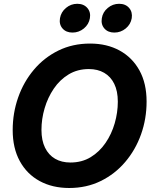

<svg xmlns="http://www.w3.org/2000/svg" viewBox="-20 -965 793 997"><path d="M339.4 11.2Q252 11.2 185.8 -24.9Q119.6 -61 82.8 -128.4Q45.9 -195.8 45.9 -289.6Q45.9 -377.9 74.2 -458.7Q102.5 -539.6 155.8 -602.8Q209 -666 283 -702.4Q356.9 -738.8 447.8 -738.8Q535.2 -738.8 601.1 -702.6Q667 -666.5 704.1 -599.4Q741.2 -532.2 741.2 -437.5Q741.2 -348.1 712.4 -267.3Q683.6 -186.5 630.1 -123.8Q576.7 -61 502.9 -24.9Q429.2 11.2 339.4 11.2ZM345.7 -121.1Q405.3 -121.1 450.9 -148.9Q496.6 -176.8 528.1 -222.9Q559.6 -269 575.7 -325Q591.8 -380.9 591.8 -437Q591.8 -492.2 573.2 -529.8Q554.7 -567.4 521 -586.9Q487.3 -606.4 441.4 -606.4Q382.3 -606.4 336.4 -578.6Q290.5 -550.8 259.3 -504.6Q228 -458.5 211.7 -402.8Q195.3 -347.2 195.3 -290.5Q195.3 -235.8 213.9 -198Q232.4 -160.2 266.1 -140.6Q299.8 -121.1 345.7 -121.1ZM573.7 -795.9Q540.5 -795.9 522 -817.1Q503.4 -838.4 508.8 -870.6Q513.7 -902.3 539.6 -923.8Q565.4 -945.3 598.6 -945.3Q631.8 -945.3 650.4 -923.8Q668.9 -902.3 664.1 -870.6Q658.7 -838.4 632.8 -817.1Q606.9 -795.9 573.7 -795.9ZM356.4 -795.9Q323.2 -795.9 304.7 -817.1Q286.1 -838.4 291.5 -870.6Q296.9 -902.3 322.5 -923.8Q348.1 -945.3 381.3 -945.3Q414.6 -945.3 433.3 -923.8Q452.1 -902.3 446.8 -870.6Q441.4 -838.4 415.5 -817.1Q389.6 -795.9 356.4 -795.9Z"/></svg>

Font: Inter 28pt
Style: Bold Italic
Weight: 700
Italic angle: -9.3988°
Designer: Rasmus Andersson
Foundry: rsms
Version: Version 4.001;git-66647c0bb